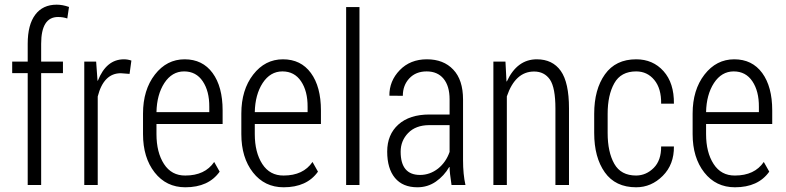

<svg xmlns="http://www.w3.org/2000/svg" viewBox="-20 -792 3363 822"><path d="M228.5 -719.2Q156.2 -719.2 156.2 -604.5V-528.3H249.5V-479H156.2V0H98.6V-479H32.2V-528.3H98.6V-604.5Q98.6 -686 130.9 -729Q163.1 -772 222.7 -772Q248 -772 275.4 -762.2L268.1 -712.9Q250 -719.2 228.5 -719.2Z M398.4 0H340.8V-528.3H391.6L397.5 -446.8L398.9 -446.3Q435.1 -538.1 510.7 -538.1Q526.4 -538.1 542.5 -532.7L534.7 -475.6L497.1 -478.5Q423.8 -478.5 398.4 -378.9Z M683.6 -436.5Q651.4 -386.7 649.9 -312H876V-334.5Q876.5 -401.4 848.1 -443.8Q819.8 -486.3 768.1 -486.3Q716.3 -486.3 683.6 -436.5ZM592.3 -217.8V-305.7Q592.3 -407.2 643.1 -472.7Q693.8 -538.1 770.5 -538.1Q847.2 -538.1 890.1 -479.5Q933.1 -420.9 933.1 -319.3V-261.2H649.9V-217.8Q649.9 -139.6 682.1 -89.8Q714.4 -40 773.4 -40.5Q857.4 -40.5 897 -98.6L920.4 -57.1Q873 9.8 773.4 9.8Q691.9 9.8 642.1 -53.7Q592.3 -117.2 592.3 -217.8Z M1104.5 -436.5Q1072.3 -386.7 1070.8 -312H1296.9V-334.5Q1297.4 -401.4 1269 -443.8Q1240.7 -486.3 1189 -486.3Q1137.2 -486.3 1104.5 -436.5ZM1013.2 -217.8V-305.7Q1013.2 -407.2 1064 -472.7Q1114.7 -538.1 1191.4 -538.1Q1268.1 -538.1 1311 -479.5Q1354 -420.9 1354 -319.3V-261.2H1070.8V-217.8Q1070.8 -139.6 1103 -89.8Q1135.3 -40 1194.3 -40.5Q1278.3 -40.5 1317.9 -98.6L1341.3 -57.1Q1293.9 9.8 1194.3 9.8Q1112.8 9.8 1063 -53.7Q1013.2 -117.2 1013.2 -217.8Z M1519 0H1461.9V-761.7H1519Z M1695.3 -142.6Q1695.3 -43 1778.3 -43Q1820.3 -43 1855.5 -70.3Q1889.6 -97.7 1904.8 -141.6V-256.3H1817.4Q1759.8 -255.9 1727.5 -222.7Q1695.3 -189.5 1695.3 -142.6ZM1767.1 9.8Q1704.1 9.8 1670.9 -30.3Q1637.7 -70.3 1637.7 -143.1Q1637.7 -215.8 1685.5 -258.8Q1733.4 -301.8 1818.8 -301.8H1904.8V-366.7Q1904.8 -423.8 1878.9 -455.1Q1853 -486.3 1806.6 -486.3Q1760.3 -486.3 1732.4 -456.5Q1704.6 -426.8 1704.6 -381.8L1647 -382.3Q1646.5 -445.3 1691.4 -491.7Q1736.3 -538.1 1807.6 -538.1Q1878.9 -538.1 1920.4 -494.1Q1962.4 -450.2 1962.4 -365.7V-106.4Q1962.4 -45.9 1972.7 0H1913.1Q1904.8 -53.7 1904.8 -76.7L1903.3 -77.1Q1881.3 -39.1 1846.2 -14.6Q1811 9.8 1767.1 9.8Z M2278.3 -538.1Q2345.7 -538.1 2380.9 -488.3Q2416 -438.5 2416 -328.1V0H2357.9V-327.1Q2357.9 -416.5 2334.5 -451.2Q2310.5 -485.8 2266.6 -485.8Q2186 -485.8 2149.9 -379.4V0H2092.3V-528.3H2144L2148.4 -443.4H2149.9Q2193.8 -538.1 2278.3 -538.1Z M2703.6 -40.5Q2746.6 -41 2778.8 -73.2Q2811 -105.5 2810.5 -165H2865.2Q2866.2 -87.9 2817.4 -39.1Q2768.6 9.8 2703.6 9.8Q2614.7 9.8 2569.3 -54.2Q2523.9 -118.2 2523.9 -222.7V-304.7Q2523.9 -409.2 2569.8 -473.6Q2615.7 -538.1 2703.6 -538.1Q2775.4 -538.1 2820.8 -487.3Q2866.2 -436.5 2865.2 -348.1H2810.5Q2811.5 -413.1 2781.2 -449.7Q2751 -486.3 2703.6 -486.3Q2638.2 -486.3 2609.9 -435.5Q2581.5 -384.8 2581.5 -304.7V-222.7Q2581.5 -141.1 2609.9 -90.8Q2638.2 -40.5 2703.6 -40.5Z M3036.6 -436.5Q3004.4 -386.7 3002.9 -312H3229V-334.5Q3229.5 -401.4 3201.2 -443.8Q3172.9 -486.3 3121.1 -486.3Q3069.3 -486.3 3036.6 -436.5ZM2945.3 -217.8V-305.7Q2945.3 -407.2 2996.1 -472.7Q3046.9 -538.1 3123.5 -538.1Q3200.2 -538.1 3243.2 -479.5Q3286.1 -420.9 3286.1 -319.3V-261.2H3002.9V-217.8Q3002.9 -139.6 3035.2 -89.8Q3067.4 -40 3126.5 -40.5Q3210.4 -40.5 3250 -98.6L3273.4 -57.1Q3226.1 9.8 3126.5 9.8Q3044.9 9.8 2995.1 -53.7Q2945.3 -117.2 2945.3 -217.8Z"/></svg>

Font: RobotoCondensed-Light
Style: Light
Weight: 300
Designer: Google
Version: Version 1.200311; 2013